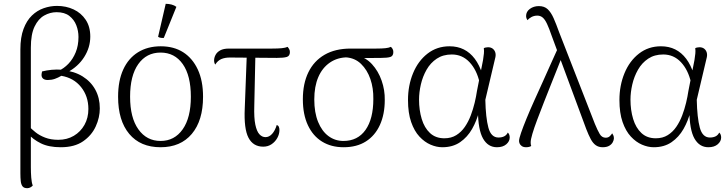

<svg xmlns="http://www.w3.org/2000/svg" viewBox="-20 -760 3815 1008"><path d="M123 228Q106 228 98.5 218.5Q91 209 89 191.5Q87 174 87 150V-501Q87 -564 103.5 -608Q120 -652 147.5 -678.5Q175 -705 209.5 -717Q244 -729 279 -729Q327 -729 366.5 -710.5Q406 -692 430 -656Q454 -620 454 -568Q454 -511 422 -460.5Q390 -410 333 -380L287 -388Q315 -400 339 -425Q363 -450 377.5 -485.5Q392 -521 392 -566Q392 -598 380.5 -627.5Q369 -657 344 -676.5Q319 -696 277 -696Q243 -696 212 -678.5Q181 -661 161.5 -620.5Q142 -580 142 -510V118Q142 146 144 172.5Q146 199 152 214Q149 218 141 223Q133 228 123 228ZM299 13Q236 13 194.5 -7.5Q153 -28 126 -59L130 -99Q145 -83 166 -66Q187 -49 217 -37.5Q247 -26 286 -26Q332 -26 367.5 -47Q403 -68 423.5 -104.5Q444 -141 444 -188Q444 -255 405.5 -303Q367 -351 302 -362Q285 -352 268 -346Q251 -340 231 -340Q215 -340 206.5 -347Q198 -354 198 -367Q198 -372 199 -376Q200 -380 201 -385Q225 -391 251 -393.5Q277 -396 306 -394L309 -392Q370 -386 413.5 -359Q457 -332 480.5 -289Q504 -246 504 -191Q504 -143 482.5 -96Q461 -49 416 -18Q371 13 299 13Z M823 13Q717 13 658.5 -57Q600 -127 600 -252Q600 -336 627 -395Q654 -454 704.5 -485.5Q755 -517 824 -517Q893 -517 942 -485.5Q991 -454 1018.5 -395Q1046 -336 1046 -252Q1046 -127 987 -57Q928 13 823 13ZM823 -20Q896 -20 939 -81Q982 -142 982 -252Q982 -363 939.5 -423.5Q897 -484 823 -484Q749 -484 706 -423.5Q663 -363 663 -252Q663 -142 706.5 -81Q750 -20 823 -20ZM840 -561Q834 -560 824 -561.5Q814 -563 810 -567L850 -740Q866 -740 881 -736Q896 -732 906 -724Z M1362 10Q1309 10 1284.5 -37Q1260 -84 1265 -191L1276 -482H1321L1315 -204Q1313 -141 1320.5 -105.5Q1328 -70 1342 -55Q1356 -40 1374 -40Q1393 -40 1408.5 -57Q1424 -74 1433 -104Q1441 -101 1444 -94Q1447 -87 1447 -77Q1447 -56 1436 -36Q1425 -16 1406 -3Q1387 10 1362 10ZM1110 -421Q1104 -430 1104 -443Q1104 -457 1111.5 -471.5Q1119 -486 1136 -495.5Q1153 -505 1182 -505H1409Q1440 -505 1459.5 -507Q1479 -509 1490 -514Q1493 -511 1497.5 -503.5Q1502 -496 1502 -487Q1502 -466 1485.5 -461Q1469 -456 1433 -456Q1367 -456 1306.5 -457Q1246 -458 1187 -458Q1161 -458 1142 -450Q1123 -442 1110 -421Z M1784 13Q1719 13 1671 -16.5Q1623 -46 1596.5 -102.5Q1570 -159 1570 -239Q1570 -321 1599 -380.5Q1628 -440 1684 -472.5Q1740 -505 1821 -505H1955Q1985 -505 2003.5 -507Q2022 -509 2032 -514Q2036 -511 2040.5 -504Q2045 -497 2045 -487Q2045 -466 2029.5 -461Q2014 -456 1981 -456L1863 -455L1806 -459Q1752 -459 1712 -431.5Q1672 -404 1651 -355Q1630 -306 1630 -238Q1630 -169 1650 -120Q1670 -71 1704.5 -45.5Q1739 -20 1783 -20Q1858 -20 1899 -78Q1940 -136 1940 -240Q1941 -297 1924.5 -345Q1908 -393 1875.5 -424.5Q1843 -456 1795 -459L1855 -467Q1900 -459 1933 -423Q1966 -387 1983.5 -337Q2001 -287 2000 -235Q2000 -160 1974.5 -104Q1949 -48 1901 -17.5Q1853 13 1784 13Z M2302 13Q2272 13 2240.5 -0.5Q2209 -14 2182 -43Q2155 -72 2138.5 -119.5Q2122 -167 2122 -235Q2122 -311 2148.5 -375.5Q2175 -440 2224.5 -478.5Q2274 -517 2340 -517Q2382 -517 2415 -500.5Q2448 -484 2472.5 -451.5Q2497 -419 2513 -369L2498 -326Q2483 -393 2445 -433.5Q2407 -474 2352 -474Q2306 -474 2273 -452Q2240 -430 2219.5 -394Q2199 -358 2189.5 -316.5Q2180 -275 2180 -237Q2180 -182 2194 -135.5Q2208 -89 2237.5 -61.5Q2267 -34 2313 -34Q2349 -34 2375.5 -50.5Q2402 -67 2420.5 -94Q2439 -121 2451.5 -154Q2464 -187 2472 -220.5Q2480 -254 2484 -282L2516 -445Q2519 -465 2520.5 -479Q2522 -493 2520 -507Q2523 -509 2529.5 -510.5Q2536 -512 2542 -512Q2558 -512 2568 -503.5Q2578 -495 2581 -482Q2584 -469 2579 -452L2528 -236Q2530 -142 2544 -90Q2558 -38 2597 -38Q2614 -38 2626.5 -44Q2639 -50 2646 -64Q2656 -55 2656 -38Q2656 -18 2638 -2.5Q2620 13 2589 13Q2542 13 2516 -32.5Q2490 -78 2489 -181L2495 -175Q2483 -126 2458.5 -83Q2434 -40 2395.5 -13.5Q2357 13 2302 13Z M3144 13Q3123 13 3108 2.5Q3093 -8 3081.5 -29.5Q3070 -51 3058 -82L2876 -573Q2863 -611 2852 -634.5Q2841 -658 2829 -668Q2817 -678 2801 -678Q2784 -678 2770 -670.5Q2756 -663 2750 -654Q2747 -657 2744.5 -663Q2742 -669 2742 -676Q2742 -699 2762 -713.5Q2782 -728 2809 -728Q2838 -728 2855.5 -711.5Q2873 -695 2886.5 -664.5Q2900 -634 2915 -592L3103 -110Q3117 -76 3128.5 -56.5Q3140 -37 3160 -37Q3173 -37 3181 -44.5Q3189 -52 3194 -60Q3197 -56 3200 -49.5Q3203 -43 3203 -34Q3203 -25 3197 -13.5Q3191 -2 3178 5.5Q3165 13 3144 13ZM2742 13Q2728 13 2719.5 7Q2711 1 2708 -6.5Q2705 -14 2705 -20Q2705 -32 2715.5 -62.5Q2726 -93 2744 -137Q2762 -181 2784.5 -231Q2807 -281 2830 -331.5Q2853 -382 2873 -427.5Q2893 -473 2908 -505L2936 -476Q2925 -448 2908.5 -406.5Q2892 -365 2873 -317.5Q2854 -270 2835 -221.5Q2816 -173 2800 -130.5Q2784 -88 2775 -57.5Q2766 -27 2766 -13Q2766 -9 2766.5 -3.5Q2767 2 2769 6Q2766 9 2758.5 11Q2751 13 2742 13Z M3412 13Q3382 13 3350.5 -0.5Q3319 -14 3292 -43Q3265 -72 3248.5 -119.5Q3232 -167 3232 -235Q3232 -311 3258.5 -375.5Q3285 -440 3334.5 -478.5Q3384 -517 3450 -517Q3492 -517 3525 -500.5Q3558 -484 3582.5 -451.5Q3607 -419 3623 -369L3608 -326Q3593 -393 3555 -433.5Q3517 -474 3462 -474Q3416 -474 3383 -452Q3350 -430 3329.5 -394Q3309 -358 3299.5 -316.5Q3290 -275 3290 -237Q3290 -182 3304 -135.5Q3318 -89 3347.5 -61.5Q3377 -34 3423 -34Q3459 -34 3485.5 -50.5Q3512 -67 3530.5 -94Q3549 -121 3561.5 -154Q3574 -187 3582 -220.5Q3590 -254 3594 -282L3626 -445Q3629 -465 3630.5 -479Q3632 -493 3630 -507Q3633 -509 3639.5 -510.5Q3646 -512 3652 -512Q3668 -512 3678 -503.5Q3688 -495 3691 -482Q3694 -469 3689 -452L3638 -236Q3640 -142 3654 -90Q3668 -38 3707 -38Q3724 -38 3736.5 -44Q3749 -50 3756 -64Q3766 -55 3766 -38Q3766 -18 3748 -2.5Q3730 13 3699 13Q3652 13 3626 -32.5Q3600 -78 3599 -181L3605 -175Q3593 -126 3568.5 -83Q3544 -40 3505.5 -13.5Q3467 13 3412 13Z"/></svg>

Font: Arima Light
Style: Regular
Weight: 300
Designer: Joana Correia and Natanael Gama
Foundry: NDISCOVER
Version: Version 1.101;gftools[0.9.23]